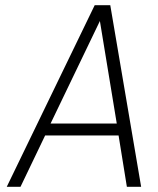

<svg xmlns="http://www.w3.org/2000/svg" viewBox="-20 -720 608 740"><path d="M469 0H524L405 -700H345L6 0H59L154 -198H437ZM175 -244 365 -639 430 -244Z"/></svg>

Font: Arthouse Owned Light
Style: Italic
Weight: 300
Italic angle: -10°
Designer: Jeremy Tribby
Foundry: Tribby Type
Version: Version 1.000;PS 001.000;hotconv 1.0.88;makeotf.lib2.5.64775